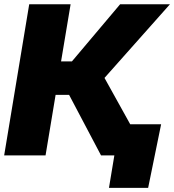

<svg xmlns="http://www.w3.org/2000/svg" viewBox="-20 -748 838 924"><path d="M0 0 120.6 -727.5H319.8L273.9 -452.6H326.2L558.1 -727.5H797.9L482.9 -373L689.9 0H466.3L312.5 -291.5H247.6L199.2 0ZM504.4 156.2 530.3 0H483.4L508.3 -149.9H755.4L692.9 156.2Z"/></svg>

Font: Inter 20pt Black
Style: Italic
Weight: 900
Italic angle: -9.3988°
Version: Version 4.001;git-66647c0bb